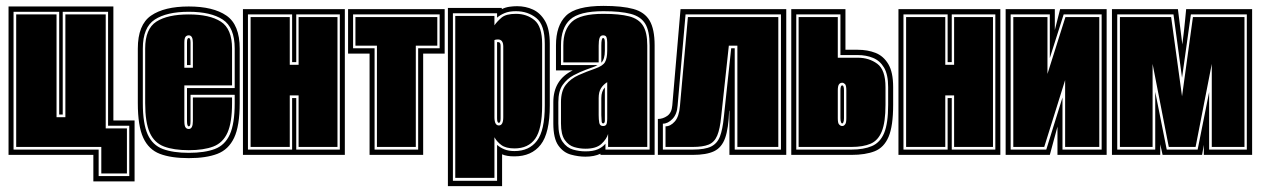

<svg xmlns="http://www.w3.org/2000/svg" viewBox="-20 -526 4281 652"><path d="M297 90V0H9V-504H365V-117H437V90ZM315 72H419V-99H347V-486H193V-137H181V-486H26V-18H315ZM324 63V-27H35V-477H172V-128H202V-477H339V-90H411V63Z M621 11Q561 11 523 -3.5Q485 -18 466.5 -58Q448 -98 448 -176V-361Q448 -442 493 -473Q538 -504 621 -504Q704 -504 749 -473Q794 -442 794 -361V-176Q794 -98 775 -58Q756 -18 718 -3.5Q680 11 621 11ZM621 -7Q675 -7 709.5 -20Q744 -33 760.5 -69.5Q777 -106 777 -176V-204H627V-115Q627 -104 625.5 -100.5Q624 -97 621 -97Q615 -97 615 -115V-227H777V-361Q777 -433 736.5 -459.5Q696 -486 621 -486Q546 -486 505.5 -459.5Q465 -433 465 -361V-176Q465 -106 481.5 -69.5Q498 -33 533 -20Q568 -7 621 -7ZM621 -16Q570 -16 537 -28.5Q504 -41 488.5 -75.5Q473 -110 473 -176V-361Q473 -428 511 -452.5Q549 -477 621 -477Q692 -477 730 -452.5Q768 -428 768 -361V-236H606V-115Q606 -99 610 -93.5Q614 -88 621 -88Q635 -88 635 -115V-195H768V-176Q768 -110 752.5 -75.5Q737 -41 704.5 -28.5Q672 -16 621 -16ZM606 -296H635V-381Q635 -406 621 -406Q614 -406 610 -401Q606 -396 606 -381ZM615 -305V-382Q615 -397 621 -397Q627 -397 627 -382V-305Z M805 0V-495H1151V0ZM822 -18H972V-193H986V-18H1134V-477H986V-315H972V-477H822ZM831 -27V-468H964V-306H994V-468H1126V-27H994V-202H964V-27Z M1235 0V-344H1162V-495H1490V-344H1417V0ZM1252 -18H1400V-362H1473V-477H1179V-362H1252ZM1260 -27V-371H1187V-468H1465V-371H1392V-27Z M1501 106V-499H1684V-495Q1696 -501 1709.5 -503Q1723 -505 1736 -505Q1765 -505 1790 -493.5Q1815 -482 1831 -454.5Q1847 -427 1847 -377V-168Q1847 -74 1816 -34.5Q1785 5 1727 5Q1700 5 1685 -2V106ZM1518 88H1668V-34Q1678 -25 1692.5 -19Q1707 -13 1727 -13Q1777 -13 1803.5 -48Q1830 -83 1830 -168V-377Q1830 -442 1801 -465Q1772 -488 1732 -488Q1709 -488 1693.5 -481.5Q1678 -475 1668 -466V-481H1518ZM1526 78V-472H1659V-440Q1668 -453 1683 -466Q1698 -479 1732 -479Q1769 -479 1795 -457.5Q1821 -436 1821 -377V-168Q1821 -88 1797.5 -55Q1774 -22 1727 -22Q1698 -22 1682.5 -33.5Q1667 -45 1659 -60V78ZM1674 -100Q1689 -100 1689 -128V-368Q1689 -392 1671 -392Q1663 -392 1659 -390V-128Q1659 -100 1674 -100ZM1674 -109Q1668 -109 1668 -124V-383H1672Q1680 -383 1680 -370V-124Q1680 -109 1674 -109Z M1968 6Q1944 6 1918.5 -1Q1893 -8 1876 -32Q1859 -56 1859 -107V-179Q1859 -255 1925 -287H1868V-372Q1868 -439 1902 -472.5Q1936 -506 2029 -506Q2093 -506 2131 -495.5Q2169 -485 2186 -456Q2203 -427 2203 -372V0H2019V-4Q1998 6 1968 6ZM1968 -12Q1994 -12 2010 -19Q2026 -26 2036 -38V-18H2186V-372Q2186 -421 2171 -445.5Q2156 -470 2121.5 -479Q2087 -488 2029 -488Q1947 -488 1916 -459.5Q1885 -431 1885 -372V-305H2009Q2003 -301 1992.5 -297.5Q1982 -294 1969 -289Q1950 -282 1928 -270.5Q1906 -259 1891 -238Q1876 -217 1876 -179V-107Q1876 -65 1890.5 -44.5Q1905 -24 1926 -18Q1947 -12 1968 -12ZM1968 -21Q1949 -21 1930 -26.5Q1911 -32 1898 -50.5Q1885 -69 1885 -107V-179Q1885 -217 1901.5 -238Q1918 -259 1945 -271Q1972 -283 2001 -293Q2027 -302 2034.5 -315Q2042 -328 2042 -354V-382Q2042 -393 2039.5 -399.5Q2037 -406 2028 -406Q2019 -406 2016 -397Q2013 -388 2013 -371V-314H1893V-372Q1893 -425 1922 -452Q1951 -479 2029 -479Q2084 -479 2116.5 -470.5Q2149 -462 2163.5 -439Q2178 -416 2178 -372V-27H2045V-71Q2040 -54 2022.5 -37.5Q2005 -21 1968 -21ZM2022 -313V-371Q2022 -397 2028 -397Q2034 -397 2034 -382V-354Q2034 -325 2022 -313ZM2028 -98Q2040 -98 2041 -110Q2042 -116 2042 -123.5Q2042 -131 2042 -141V-247Q2029 -239 2021 -226.5Q2013 -214 2013 -193V-135Q2013 -120 2015 -109Q2017 -98 2028 -98ZM2028 -107Q2023 -107 2023 -116L2022 -135V-193Q2022 -216 2034 -229V-117Q2034 -107 2028 -107Z M2214 0V-122Q2231 -122 2246 -132.5Q2261 -143 2263 -168L2291 -495H2650V0H2457V-150H2456Q2454 -90 2442.5 -57.5Q2431 -25 2405 -12.5Q2379 0 2332 0ZM2231 -18H2332Q2374 -18 2395 -28.5Q2416 -39 2425 -63Q2434 -87 2438 -128L2463 -362H2475V-18H2632V-477H2308L2281 -167Q2279 -138 2263.5 -122Q2248 -106 2231 -106ZM2240 -27V-97Q2257 -97 2271.5 -113.5Q2286 -130 2289 -166L2316 -468H2623V-27H2484V-371H2455L2429 -130Q2425 -88 2415.5 -65.5Q2406 -43 2386.5 -35Q2367 -27 2332 -27Z M2667 0V-495H2851V-357H2893Q2926 -357 2953 -346.5Q2980 -336 2996.5 -308.5Q3013 -281 3013 -230V-170Q3013 -98 2997.5 -61.5Q2982 -25 2950.5 -12.5Q2919 0 2871 0ZM2684 -18H2871Q2913 -18 2941 -30Q2969 -42 2982.5 -74.5Q2996 -107 2996 -170V-230Q2996 -273 2982 -296.5Q2968 -320 2944.5 -329.5Q2921 -339 2893 -339H2834V-477H2684ZM2692 -27V-468H2825V-330H2893Q2931 -330 2959 -309.5Q2987 -289 2987 -230V-170Q2987 -111 2974.5 -80Q2962 -49 2936.5 -38Q2911 -27 2871 -27ZM2840 -98Q2846 -98 2850 -104Q2854 -108 2854 -125V-219Q2854 -235 2850 -240Q2845 -245 2840 -245Q2833 -245 2829 -239.5Q2825 -234 2825 -219V-125Q2825 -108 2829 -104Q2834 -98 2840 -98ZM2840 -107Q2837 -107 2836 -111Q2834 -115 2834 -125V-219Q2834 -236 2840 -236Q2846 -236 2846 -219V-125Q2846 -115 2844 -111Q2843 -107 2840 -107Z M3031 0V-495H3377V0ZM3048 -18H3198V-193H3212V-18H3360V-477H3212V-315H3198V-477H3048ZM3057 -27V-468H3190V-306H3220V-468H3352V-27H3220V-202H3190V-27Z M3395 0V-495H3562V-424L3580 -495H3738V0H3571V-96L3545 0ZM3412 -18H3533L3588 -195V-18H3721V-477H3592L3545 -329V-477H3412ZM3421 -27V-468H3537V-275L3598 -468H3713V-27H3597V-254L3526 -27Z M3756 0V-495H3980L3995 -375Q4002 -430 4004.5 -459Q4007 -488 4008 -495H4232V0H4068V-34L4062 0H3928L3920 -36V0ZM3774 -18H3903V-214L3942 -18H4047L4086 -213V-18H4214V-477H4024L3994 -262L3965 -477H3774ZM3783 -27V-468H3957L3994 -199L4031 -468H4206V-27H4095V-309L4040 -27H3949L3894 -309V-27Z"/></svg>

Font: Alumni Sans Collegiate One SC
Style: Regular
Weight: 400
Designer: Robert E. Leuschke
Foundry: Robert E. Leuschke
Version: Version 1.100